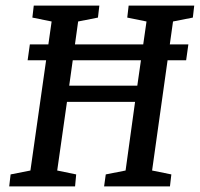

<svg xmlns="http://www.w3.org/2000/svg" viewBox="-20 -668 716 688"><path d="M79 -452 87 -509H655L647 -452ZM13 0 18 -43 89 -57 165 -591 96 -605 101 -648H336L331 -605L260 -591L228 -361H472L505 -591L436 -605L441 -648H676L671 -605L600 -591L525 -57L594 -43L589 0H353L359 -43L430 -57L464 -303H220L185 -57L253 -43L249 0Z"/></svg>

Font: Faustina Light Medium
Style: Italic
Weight: 500
Italic angle: -8°
Version: Version 1.200